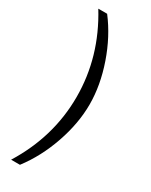

<svg xmlns="http://www.w3.org/2000/svg" viewBox="-240 -777 814 1036"><g transform="rotate(30 166.5 -258.5)"><path d="M93 212H38Q175 -9 175 -257.5Q175 -506 38 -729H93Q168 -631 212 -503.5Q256 -376 256 -258Q256 -140 212 -13Q168 114 93 212Z"/></g></svg>

Font: Autonym
Style: Regular
Weight: 500
Version: Version 1.0.20131126